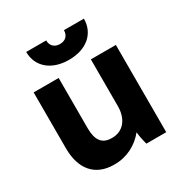

<svg xmlns="http://www.w3.org/2000/svg" viewBox="-169 -850 946 991"><g transform="rotate(-30 303.5 -354.5)"><path d="M125 -720C125 -633 192 -574 297 -574C403 -574 469 -633 469 -720H350C350 -689 331 -668 297 -668C264 -668 244 -689 244 -720ZM228 11H232C305 11 368 -23 411 -76C413 -52 420 -19 426 0H544V-520H395V-241C395 -164 353 -114 289 -114H285C229 -114 203 -149 203 -220V-520H54V-187C54 -61 117 11 228 11Z"/></g></svg>

Font: Fixel Text Bold
Style: Bold
Weight: 700
Width: 4
Designer: AlfaBravo + MacPaw
Foundry: Kyrylo Tkachov, Marchela Mozhyna, Serhii Makarenko, Maria Weinstein, Zakhar Kryvoshyya
Version: Version 1.211